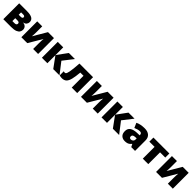

<svg xmlns="http://www.w3.org/2000/svg" viewBox="654 -2643 4733 4733"><g transform="rotate(45 3020.5 -276.5)"><path d="M578.1 -410.2Q578.1 -366.7 552 -332.8Q525.9 -298.8 472.2 -290V-286.1Q531.2 -279.3 563.2 -245.4Q595.2 -211.4 595.2 -158.2Q595.2 -116.7 573 -80.6Q550.8 -44.4 494.6 -22.2Q438.5 0 336.9 0H65.9V-553.2H337.9Q463.4 -553.2 520.8 -516.6Q578.1 -480 578.1 -410.2ZM388.2 -384.8Q388.2 -428.2 335 -428.2H256.8V-345.2H328.1Q358.4 -345.2 373.3 -356.4Q388.2 -367.7 388.2 -384.8ZM400.9 -176.8Q400.9 -198.2 387 -211.7Q373 -225.1 333 -225.1H256.8V-125H331.1Q368.7 -125 384.8 -139.4Q400.9 -153.8 400.9 -176.8Z M869.1 -553.2V-337.9Q869.1 -303.7 866.7 -266.4Q864.3 -229 861.8 -199.2L1070.8 -553.2H1278.8V0H1105V-200.2Q1105 -239.3 1106.7 -281.5Q1108.4 -323.7 1111.8 -356L900.9 0H694.8V-553.2Z M1797.9 -553.2H2008.8L1801.8 -288.1L2024.9 0H1806.6L1601.6 -280.8V0H1410.6V-553.2H1601.6V-285.2Z M2641.6 0H2450.7V-411.1H2338.4Q2325.2 -257.8 2302 -165.3Q2278.8 -72.8 2234.9 -31.5Q2190.9 9.8 2114.7 9.8Q2064.9 9.8 2028.3 -4.9V-147Q2038.1 -142.1 2048.6 -140.1Q2059.1 -138.2 2071.3 -138.2Q2083.5 -138.2 2094.2 -146Q2105 -153.8 2115 -177.2Q2125 -200.7 2133.8 -246.3Q2142.6 -292 2150.9 -366.7Q2159.2 -441.4 2166.5 -553.2H2641.6Z M2947.8 -553.2V-337.9Q2947.8 -303.7 2945.3 -266.4Q2942.9 -229 2940.4 -199.2L3149.4 -553.2H3357.4V0H3183.6V-200.2Q3183.6 -239.3 3185.3 -281.5Q3187 -323.7 3190.4 -356L2979.5 0H2773.4V-553.2Z M3876.5 -553.2H4087.4L3880.4 -288.1L4103.5 0H3885.3L3680.2 -280.8V0H3489.3V-553.2H3680.2V-285.2Z M4435.1 -563Q4540 -563 4599.1 -511Q4658.2 -459 4658.2 -362.8V0H4525.9L4489.3 -73.2H4485.4Q4461.9 -43.9 4437.3 -25.6Q4412.6 -7.3 4380.9 1.2Q4349.1 9.8 4303.2 9.8Q4231 9.8 4183.1 -34.2Q4135.3 -78.1 4135.3 -168.9Q4135.3 -257.8 4196.8 -300.8Q4258.3 -343.8 4375 -349.1L4467.3 -352.1V-359.9Q4467.3 -397 4449 -412.6Q4430.7 -428.2 4399.9 -428.2Q4367.2 -428.2 4326.9 -416.7Q4286.6 -405.3 4246.1 -387.2L4190.9 -513.2Q4238.8 -537.6 4299.3 -550.3Q4359.9 -563 4435.1 -563ZM4468.3 -247.1 4424.3 -245.1Q4371.6 -243.2 4350.3 -226.8Q4329.1 -210.4 4329.1 -180.2Q4329.1 -151.9 4344.2 -138.4Q4359.4 -125 4384.3 -125Q4418.9 -125 4443.6 -147Q4468.3 -168.9 4468.3 -204.1Z M5301.3 -411.1H5119.1V0H4928.2V-411.1H4746.1V-553.2H5301.3Z M5565.4 -553.2V-337.9Q5565.4 -303.7 5563 -266.4Q5560.5 -229 5558.1 -199.2L5767.1 -553.2H5975.1V0H5801.3V-200.2Q5801.3 -239.3 5803 -281.5Q5804.7 -323.7 5808.1 -356L5597.2 0H5391.1V-553.2Z"/></g></svg>

Font: Open Sans ExtraBold
Style: Regular
Weight: 800
Designer: Monotype Design Team
Foundry: Monotype Imaging Inc.
Version: Version 3.003; ttfautohint (v1.8.4)